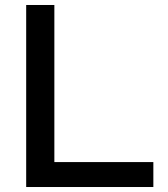

<svg xmlns="http://www.w3.org/2000/svg" viewBox="-20 -750 673 770"><path d="M85 0V-730H198V-100H595V0Z"/></svg>

Font: M PLUS 2 Medium
Style: Regular
Weight: 500
Designer: Coji Morishita
Foundry: UNDERFOREST DESIGN
Version: Version 1.001